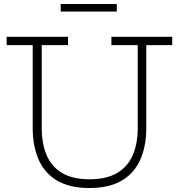

<svg xmlns="http://www.w3.org/2000/svg" viewBox="-20 -937 900 966"><path d="M540.5 -752H846.5V-710H716V-293.5Q716 -201 685.5 -133Q655 -65 591.8 -28Q528.5 9 429.5 9Q331 9 268 -28Q205 -65 174.8 -133Q144.5 -201 144.5 -293.5V-710H13.5V-752H322V-710H190V-293.5Q190 -214 214.8 -156Q239.5 -98 292.5 -66.5Q345.5 -35 430.5 -35Q515.5 -35 569 -66.5Q622.5 -98 647.8 -156.2Q673 -214.5 673 -293.5V-710H540.5ZM567.5 -917V-879H285.5V-917Z"/></svg>

Font: Hepta Slab Light
Style: Regular
Weight: 300
Designer: Michael LaGattuta
Foundry: Michael LaGattuta
Version: Version 1.102